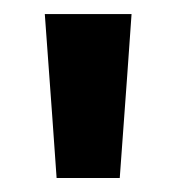

<svg xmlns="http://www.w3.org/2000/svg" viewBox="-20 -720 248 270"><path d="M59.6 -469.7Q55.7 -527.3 43 -700.2Q73.2 -700.2 165 -700.2Q161.1 -642.6 148.4 -469.7Q126 -469.7 59.6 -469.7Z"/></svg>

Font: LeFont
Style: Regular
Weight: 700
Designer: Leryon MEDIA
Version: Version 1.0